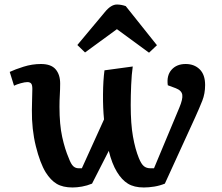

<svg xmlns="http://www.w3.org/2000/svg" viewBox="-20 -818 982 849"><path d="M301 11Q258 11 231 -5Q204 -21 182 -56Q157 -97 138.5 -171.5Q120 -246 121 -332Q121 -358 122 -381.5Q123 -405 123 -425Q123 -443 117.5 -449Q112 -455 101 -455Q90 -455 72 -450Q54 -445 42 -439L23 -500Q46 -511 84 -523Q122 -535 161 -535Q206 -535 226 -511.5Q246 -488 246 -449Q246 -423 244.5 -398Q243 -373 243 -346Q243 -267 255 -212.5Q267 -158 284 -119Q294 -92 304 -83Q314 -74 327 -74H342L440 -290Q435 -340 435.5 -401Q436 -462 442 -507L567 -524Q562 -490 560 -442Q558 -394 558 -353Q558 -270 568 -214Q578 -158 594 -119Q605 -92 616.5 -83Q628 -74 644 -74H661L773 -342Q789 -380 786 -399Q783 -418 757 -428L722 -441Q716 -484 738.5 -509.5Q761 -535 801 -535Q839 -535 863 -511.5Q887 -488 887 -442Q887 -404 874.5 -372.5Q862 -341 843 -299L709 -6Q687 3 662.5 7Q638 11 616 11Q573 11 545.5 -6Q518 -23 497 -58Q475 -94 461 -151L387 -6Q365 3 342.5 7Q320 11 301 11ZM674 -618 639 -585 497 -689 356 -586 322 -619 444 -765Q471 -798 497 -798Q516 -798 536 -791Z"/></svg>

Font: Literata 7pt SemiBold
Style: Italic
Weight: 600
Italic angle: -2°
Designer: Latin by Veronika Burian and Jose Scaglione. Greek by Irene Vlachou. Cyrillic by Vera Evstafieva
Foundry: TypeTogether
Version: Version 3.002